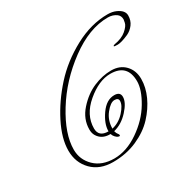

<svg xmlns="http://www.w3.org/2000/svg" viewBox="-142 -762 937 929"><g transform="rotate(-30 326.5 -297.5)"><path d="M412 -221Q412 -238 390 -238Q368 -238 340.5 -203.5Q313 -169 313 -123Q353 -132 382.5 -164.5Q412 -197 412 -221ZM289 -105Q243 -105 222 -141Q214 -155 214 -175Q214 -233 256 -280Q298 -327 348.5 -348.5Q399 -370 447.5 -370Q496 -370 525 -339.5Q554 -309 554 -262Q554 -215 532 -167Q510 -119 471 -77Q432 -35 371 -8Q310 19 236 19Q162 19 118.5 -25.5Q75 -70 75 -137Q75 -204 116.5 -286Q158 -368 224 -441Q290 -514 383 -564Q476 -614 569 -614Q595 -614 615 -605Q653 -588 653 -559.5Q653 -531 637.5 -510.5Q622 -490 600 -480Q559 -462 538.5 -462Q518 -462 518 -465Q518 -469 526 -471Q569 -478 593.5 -499Q618 -520 621 -537L624 -554Q624 -574 610 -585Q590 -600 562 -600Q458 -600 347.5 -518.5Q237 -437 168.5 -326Q100 -215 100 -128Q100 -72 140.5 -32.5Q181 7 249.5 7Q318 7 386.5 -40Q455 -87 493 -151Q531 -215 531 -262Q531 -358 436 -358Q372 -358 304 -300.5Q236 -243 236 -168Q236 -121 290 -121V-123Q290 -163 323.5 -211Q357 -259 401 -259Q434 -259 434 -231Q434 -200 397 -159.5Q360 -119 314 -108Q318 -94 323 -88.5Q328 -83 328 -78.5Q328 -74 324.5 -74Q321 -74 316 -76Q311 -78 303.5 -85.5Q296 -93 292 -105Z"/></g></svg>

Font: Miss Fajardose
Style: Regular
Weight: 400
Version: Version 1.000